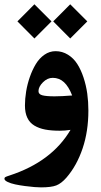

<svg xmlns="http://www.w3.org/2000/svg" viewBox="-43 -582 457 872"><path d="M190.9 -484.9 113.3 -407.2 36.1 -484.9 113.3 -562.5ZM198.7 -484.9 275.9 -562.5 353.5 -484.9 275.9 -407.2ZM228.5 11.7Q189.9 11.7 162.1 6.3Q134.3 1 113 -11.7Q91.8 -24.4 81.1 -47.1Q70.3 -69.8 70.3 -103Q70.3 -133.3 75.7 -166.5Q81.1 -199.7 92.5 -232.4Q104 -265.1 119.9 -291.3Q135.7 -317.4 158.9 -333.5Q182.1 -349.6 209.5 -349.6Q239.7 -349.6 265.4 -333.7Q291 -317.9 307.9 -291.5Q324.7 -265.1 336.4 -229.7Q348.1 -194.3 353.3 -157Q358.4 -119.6 358.4 -80.1Q358.4 14.6 332 92.5Q305.7 170.4 258.8 224.6Q235.8 251 212.9 260Q189.9 269 143.1 269Q132.3 269 113.3 267.6Q94.2 266.1 70.3 262.9Q46.4 259.8 25.9 255.4Q5.4 251 -8.8 244.1Q-22.9 237.3 -22.9 229.5Q-22.9 224.6 -18.6 222.2Q-14.2 219.7 -2 215.8Q0 215.3 1 214.8Q191.9 152.3 277.3 7.8Q252.4 11.7 228.5 11.7ZM131.8 -168Q131.8 -153.8 149.4 -149.2Q167 -144.5 204.6 -144.5Q237.3 -144.5 284.7 -148.4Q269 -189 247.6 -208.7Q226.1 -228.5 196.3 -228.5Q172.4 -228.5 152.1 -208.3Q131.8 -188 131.8 -168Z"/></svg>

Font: Parastoo FD
Style: Bold-FD
Weight: 700
Foundry: Saber Rastikerdar (saber.rastikerdar@gmail.com)
Version: Version 2.0.1